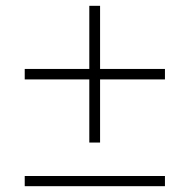

<svg xmlns="http://www.w3.org/2000/svg" viewBox="-20 -640 651 660"><path d="M287 -620H324V-403H547V-367H324V-150H287V-367H65V-403H287ZM65 0V-35H547V0Z"/></svg>

Font: Renner
Style: Thin
Weight: 200
Version: Version 003.000 ; ttfautohint (v0.97) -l 8 -r 50 -G 200 -x 1